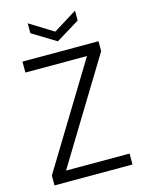

<svg xmlns="http://www.w3.org/2000/svg" viewBox="-131 -973 793 1051"><g transform="rotate(-15 265.0 -447.5)"><path d="M44 0V-56L399 -638H50V-700H481V-644L126 -62H486V0ZM266 -757 132 -839V-895L266 -812L400 -895V-839Z"/></g></svg>

Font: DM Sans 16pt Light
Style: Regular
Weight: 300
Version: Version 4.004;gftools[0.9.30]